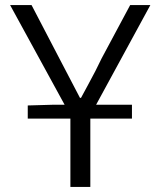

<svg xmlns="http://www.w3.org/2000/svg" viewBox="-20 -741 616 761"><path d="M90 -323 195 -326H236L20 -721H105L215 -510L297 -353H301L327 -401Q361 -463 383 -510L496 -721H576L361 -326H503V-271H338V0H259V-271H90Z"/></svg>

Font: Nebula Sans Book
Style: Regular
Weight: 400
Designer: Paul D. Hunt for Adobe (as Source Sans)
Foundry: Nebula Entertainment & Broadcasting LLC
Version: Version 1.010